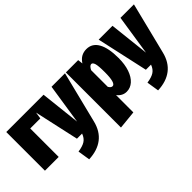

<svg xmlns="http://www.w3.org/2000/svg" viewBox="-42 -1101 1875 1875"><g transform="rotate(-45 895.0 -163.5)"><path d="M217 0H27V-534H378L356 -393H217Z M705 -1Q678 108 603.5 165Q529 222 411 227L391 100Q455 91 489 69Q523 47 540 0H469L351 -534H542L588 -117L652 -534H838Z M1314 -269Q1314 -182 1291.5 -116.5Q1269 -51 1229 -15.5Q1189 20 1138 20Q1080 20 1040 -31V208L850 227V-534H1020L1026 -482Q1052 -521 1083 -537.5Q1114 -554 1152 -554Q1232 -554 1273 -480.5Q1314 -407 1314 -269ZM1121 -266Q1121 -358 1111 -387.5Q1101 -417 1083 -417Q1061 -417 1040 -375V-145Q1049 -130 1058 -123Q1067 -116 1078 -116Q1121 -116 1121 -266Z M1657 -1Q1630 108 1555.5 165Q1481 222 1363 227L1343 100Q1407 91 1441 69Q1475 47 1492 0H1421L1303 -534H1494L1540 -117L1604 -534H1790Z"/></g></svg>

Font: Fira Sans Extra Condensed Black
Style: Regular
Weight: 900
Width: 1
Designer: Carrois Corporate & Edenspiekermann AG
Foundry: Carrois Corporate GbR & Edenspiekermann AG
Version: Version 4.203